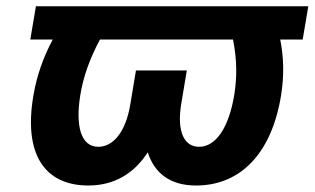

<svg xmlns="http://www.w3.org/2000/svg" viewBox="-20 -565 975 595"><path d="M935.4 -545.5H91.3L73.9 -442.5H143.5C114.3 -388.5 94.1 -330.6 83.8 -270.6C51.5 -84.5 120.4 9.9 253.9 9.9C334.2 9.9 396 -27.7 437.9 -93C458.8 -27.7 507.8 9.9 587.7 9.9C721.2 9.9 821.4 -84.5 851.2 -270.6C860.8 -330.6 859.4 -388.5 848.4 -442.5H918ZM229 -271.3C237.9 -325.3 256.7 -380.7 289.8 -442.5H702.1C714.5 -380.7 714.8 -325.3 706 -271.3C689.6 -171.2 649.9 -110.1 596.9 -110.1C550.8 -110.1 527.7 -156.6 541.5 -242.2L558.9 -346.6H401.3L383.9 -242.2C370 -156.6 331 -110.1 284.8 -110.1C232.2 -110.1 212.7 -171.2 229 -271.3Z"/></svg>

Font: Magic Ui Pro
Style: Bold Italic
Weight: 700
Italic angle: -9.39999°
Designer: Stefan Endress, Andreas Faust
Version: Version 1.000;FEAKit 1.0